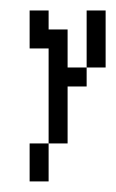

<svg xmlns="http://www.w3.org/2000/svg" viewBox="-20 -234 219 361"><path d="M71.4 -142.9V35.7H107.1V-71.4H142.9V-107.1H107.1V-178.6H71.4V-214.3H35.7V-142.9ZM142.9 -214.3V-107.1H178.6V-214.3ZM35.7 35.7V107.1H71.4V35.7Z"/></svg>

Font: Gossip Low Pixel
Style: Regular
Weight: 500
Width: 3
Designer: Deborah Khodanovich
Version: Version 1.001;Glyphs 3.3.1 (3343)